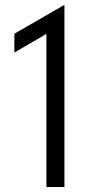

<svg xmlns="http://www.w3.org/2000/svg" viewBox="-20 -746 361 766"><path d="M165.1 -610.7 37.3 -536.3V-611.5L236.1 -726L237.1 -725V0H165.1Z"/></svg>

Font: Lineal Thin
Style: Regular
Weight: 200
Designer: Created by Frank Adebiaye with contributions from Anton Moglia & Ariel Martín Pérez
Created by Frank ADEBIAYE with FontF
Foundry: Velvetyne Type Foundry
Version: Version 2.000;Glyphs 3.2 (3227)